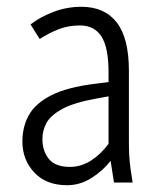

<svg xmlns="http://www.w3.org/2000/svg" viewBox="-20 -538 467 566"><path d="M46 -121Q46 -164 65 -198.5Q84 -233 131 -257Q178 -281 260 -291L300 -296V-324Q300 -398 279 -430.5Q258 -463 216 -463Q181 -463 152 -451.5Q123 -440 97 -423L70 -466Q100 -489 139 -503.5Q178 -518 220 -518Q288 -518 324 -472Q360 -426 360 -329V-122Q360 -97 361 -79Q362 -61 365 -39L371 0H316L306 -64Q284 -35 250 -13.5Q216 8 178 8Q116 8 81 -29.5Q46 -67 46 -121ZM105 -128Q105 -93 124 -69.5Q143 -46 186 -46Q219 -46 248 -64.5Q277 -83 300 -114V-254L267 -248Q199 -236 164 -217Q129 -198 117 -175.5Q105 -153 105 -128Z"/></svg>

Font: Radio Canada Condensed Light
Style: Regular
Weight: 300
Width: 3
Designer: Charles Daoud, Etienne Aubert Bonn, Alexandre Saumier Demers, Jacques Le Bailly
Foundry: Radio-Canada
Version: Version 2.104; ttfautohint (v1.8.4.7-5d5b);gftools[0.9.28.de